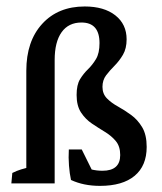

<svg xmlns="http://www.w3.org/2000/svg" viewBox="-20 -575 507 602"><path d="M293.5 7.8Q242.2 7.8 202.6 -10.7Q198.2 -30.8 196.3 -55.7Q194.3 -80.6 195.8 -106.4H236.3L277.8 -22.5L232.4 -56.6Q265.1 -39.6 301.3 -39.6Q356.9 -39.6 356.9 -88.9Q356.9 -116.2 343 -132.8Q329.1 -149.4 308.8 -161.6Q288.6 -173.8 268.3 -187.5Q248 -201.2 234.1 -222.2Q220.2 -243.2 220.2 -277.3Q220.2 -309.1 231 -326.7Q241.7 -344.2 255.9 -357.9Q270 -371.6 281 -389.9Q292 -408.2 292 -439.9Q292 -504.4 235.4 -504.4Q194.8 -504.4 173.1 -473.9Q151.4 -443.4 151.4 -386.7V-2.9H62.5V-353Q62.5 -445.8 112.3 -500.2Q162.1 -554.7 245.6 -554.7Q306.2 -554.7 341.6 -526.9Q377 -499 377 -451.7Q377 -422.9 365.5 -403.3Q354 -383.8 339.1 -368.9Q324.2 -354 312.7 -338.9Q301.3 -323.7 301.3 -302.7Q301.3 -280.8 315.2 -266.6Q329.1 -252.4 349.9 -241Q370.6 -229.5 391.1 -214.6Q411.6 -199.7 425.8 -176Q439.9 -152.3 439.9 -114.3Q439.9 -55.2 402.1 -23.7Q364.3 7.8 293.5 7.8ZM15.6 0 18.6 -32.7Q32.2 -39.6 46.4 -43.9Q60.5 -48.3 74.7 -51.8L62.5 -12.7V-82H151.4V0Z"/></svg>

Font: Markazi Text Medium
Style: Regular
Weight: 500
Designer: Borna Izadpanah (Arabic designer), Fiona Ross (Arabic design director) and Florian Runge (Latin designer)
Foundry: Borna Izadpanah and Florian Runge
Version: Version 1.001